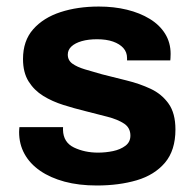

<svg xmlns="http://www.w3.org/2000/svg" viewBox="-20 -558 596 590"><path d="M277.4 12Q222.3 12 178.4 0.2Q134.4 -11.7 103.1 -33.4Q71.8 -55 55.3 -85.1Q38.7 -115.1 38.7 -152.5Q38.7 -157.1 39.1 -161Q39.5 -164.9 39.7 -167.3H173.8Q173.6 -165.1 173.6 -162.9Q173.6 -160.7 173.6 -158.7Q174.6 -120.5 207.4 -104.7Q240.3 -89 281.3 -89Q304.7 -89 327.3 -93.7Q350 -98.5 365.3 -110Q380.7 -121.5 380.7 -141.3Q380.7 -165.3 361.3 -178.2Q341.8 -191 310.2 -199.2Q278.6 -207.4 242.2 -216.6Q208.3 -224.9 174.4 -235.6Q140.4 -246.3 112.7 -263.4Q85 -280.5 67.8 -307.9Q50.7 -335.3 50.7 -376.7Q50.7 -432.6 81.9 -468Q113.2 -503.5 165.8 -520.7Q218.5 -537.9 283.6 -537.9Q330.2 -537.9 370 -528.2Q409.8 -518.5 440.1 -500Q470.5 -481.5 487.4 -454.3Q504.3 -427 504.3 -392.6Q504.3 -386.5 503.9 -380Q503.5 -373.6 503.3 -372.3H370.4V-379.6Q370.4 -397.7 359.1 -410.3Q347.8 -423 327.4 -430.2Q307 -437.4 278.3 -437.4Q251.5 -437.4 231.2 -431.6Q211 -425.8 199.6 -415.3Q188.3 -404.8 188.3 -390.1Q188.3 -372.7 202.5 -362.4Q216.7 -352.2 240.9 -344.9Q265.1 -337.7 293.8 -329.6Q330.3 -320.2 369.6 -310.6Q408.9 -301 442.9 -285.1Q476.9 -269.2 498 -239.6Q519.1 -210.1 519.1 -160.1Q519.1 -96 487 -58.1Q454.8 -20.2 400.3 -4.1Q345.7 12 277.4 12Z"/></svg>

Font: Archivo Variable SemiBold
Style: Regular
Weight: 600
Designer: Hector Gatti
Foundry: Omnibus-Type
Version: Version 2.001